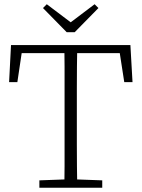

<svg xmlns="http://www.w3.org/2000/svg" viewBox="-20 -887 669 907"><path d="M166 0V-35L303 -40H326L463 -35V0ZM284 0Q285 -51 285 -102Q285 -153 285 -204.5Q285 -256 285 -307V-367Q285 -418 285 -469.5Q285 -521 285 -572Q285 -623 284 -674H345Q344 -623 343.5 -572Q343 -521 343 -470Q343 -419 343 -367V-307Q343 -256 343 -204.5Q343 -153 343.5 -102Q344 -51 345 0ZM23 -499 32 -674H596L606 -499H567L541 -667L569 -636H60L87 -667L62 -499ZM201 -867 336 -765H292L427 -867L445 -849L333 -735H295L183 -849Z"/></svg>

Font: Source Serif 4 Light
Style: Regular
Weight: 300
Designer: Frank Grießhammer
Foundry: Adobe Systems Incorporated
Version: Version 4.004;hotconv 1.0.116;makeotfexe 2.5.65601